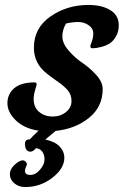

<svg xmlns="http://www.w3.org/2000/svg" viewBox="-20 -522 500 776"><path d="M354 -327Q340 -327 348.5 -347Q357 -367 357 -387Q357 -407 338.5 -420Q320 -433 296.5 -433Q273 -433 247 -427Q232 -402 232 -374.5Q232 -347 257.5 -317.5Q283 -288 313.5 -267.5Q344 -247 369.5 -218.5Q395 -190 395 -162Q395 -90 339.5 -45.5Q284 -1 205 7L163 42Q202 50 221 70Q240 90 240 116Q240 159 191.5 196.5Q143 234 82 234Q56 234 38 219Q20 204 20 182.5Q20 161 39.5 143.5Q59 126 71.5 126Q84 126 89 141Q89 144 85 152.5Q81 161 81 169Q81 185 102.5 185Q124 185 142 163.5Q160 142 160 122.5Q160 103 150.5 90.5Q141 78 125 77Q114 91 103 91Q81 91 81 58Q81 41 101 41Q108 32 136 6Q79 -2 44.5 -35Q10 -68 10 -105Q10 -142 37.5 -165.5Q65 -189 120 -189Q128 -189 128 -181Q128 -178 122 -158Q116 -138 116 -122Q116 -88 138.5 -69.5Q161 -51 192.5 -51Q224 -51 246.5 -69Q269 -87 269 -113.5Q269 -140 253.5 -157.5Q238 -175 215.5 -190.5Q193 -206 170 -224Q117 -265 117 -329Q117 -409 184 -455.5Q251 -502 337 -502Q392 -502 426 -481Q460 -460 460 -420Q460 -394 449 -375Q438 -356 424 -347Q410 -338 392 -333Q370 -327 354 -327Z"/></svg>

Font: Clara
Style: Regular
Weight: 400
Designer: Proyecto DEMO
Foundry: Proyecto DEMO
Version: Version 1.002